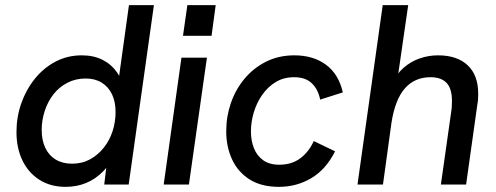

<svg xmlns="http://www.w3.org/2000/svg" viewBox="-20 -717 1929 746"><path d="M235 9Q176 9 133 -18.5Q90 -46 67 -94Q44 -142 44 -204Q44 -262 62.5 -315Q81 -368 115 -410.5Q149 -453 195.5 -477.5Q242 -502 298 -502Q344 -502 378.5 -484.5Q413 -467 434.5 -436Q456 -405 459 -362L433 -351L481 -697H578L480 0H385L402 -142L429 -130Q410 -81 380.5 -51Q351 -21 314.5 -6Q278 9 235 9ZM260 -81Q299 -81 330 -98Q361 -115 383.5 -143.5Q406 -172 417.5 -207.5Q429 -243 429 -282Q429 -322 415 -351Q401 -380 375 -396Q349 -412 313 -412Q274 -412 242 -395.5Q210 -379 188 -351Q166 -323 154 -286.5Q142 -250 142 -212Q142 -172 156 -142.5Q170 -113 196.5 -97Q223 -81 260 -81Z M616 0 685 -493H784L714 0ZM691 -578 708 -697H818L802 -578Z M1064 9Q995 9 949.5 -20Q904 -49 881.5 -98Q859 -147 859 -207Q859 -264 877 -316.5Q895 -369 930 -411Q965 -453 1014 -477.5Q1063 -502 1124 -502Q1197 -502 1246.5 -465.5Q1296 -429 1312 -358L1224 -330Q1216 -370 1191.5 -393.5Q1167 -417 1123 -417Q1082 -417 1051 -398Q1020 -379 998.5 -348Q977 -317 966 -280Q955 -243 955 -206Q955 -171 966.5 -141.5Q978 -112 1002.5 -94.5Q1027 -77 1065 -77Q1114 -77 1147.5 -102.5Q1181 -128 1199 -169L1282 -129Q1246 -58 1189 -24.5Q1132 9 1064 9Z M1369 0 1467 -697H1566L1521 -386L1501 -388Q1520 -429 1548 -453.5Q1576 -478 1610.5 -490Q1645 -502 1682 -502Q1756 -502 1797 -463.5Q1838 -425 1838 -353Q1838 -342 1837.5 -332.5Q1837 -323 1835 -313L1791 0H1693L1733 -282Q1735 -294 1735.5 -304Q1736 -314 1736 -325Q1736 -373 1715 -395Q1694 -417 1653 -417Q1591 -417 1553 -373.5Q1515 -330 1501 -240L1468 0Z"/></svg>

Font: Hanken Grotesk Medium
Style: Italic
Weight: 500
Italic angle: -8°
Designer: Alfredo Marco Pradil
Foundry: Hanken Design Co.
Version: Version 3.013